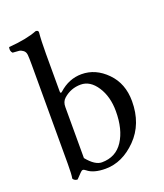

<svg xmlns="http://www.w3.org/2000/svg" viewBox="-132 -787 757 887"><g transform="rotate(-20 246.5 -343.0)"><path d="M173.8 -362.8Q156.7 -347.7 157.2 -320.8V-70.8Q195.3 -23.9 229 -23.9Q297.9 -23.9 334 -79.3Q370.1 -134.8 370.1 -224.1Q370.1 -295.9 337.6 -345.5Q305.2 -395 258.8 -395Q210 -395 173.8 -362.8ZM167 -394Q216.8 -439 278.8 -439Q347.7 -439 401.9 -384Q456.1 -329.1 456.1 -242.2Q456.1 -130.4 387 -60.3Q317.9 9.8 234.9 9.8Q176.3 9.8 147 -14.6Q138.7 -21.5 133.1 -21.2Q127.4 -21 119.6 -12.2Q112.3 -3.9 96.2 12.2Q81.1 12.2 74.2 0Q78.1 -19 78.1 -70.8V-559.1Q78.1 -591.3 76.7 -607.2Q75.2 -623 64.2 -630.6Q53.2 -638.2 47.1 -638.7Q41 -639.2 14.2 -641.1Q2.9 -652.3 7.8 -670.9Q96.7 -677.7 147.9 -698.2Q161.1 -698.2 161.1 -688Q157.2 -647.9 157.2 -583V-398.9Q157.2 -385.3 167 -394Z"/></g></svg>

Font: Linux Libertine
Style: Regular
Weight: 400
Designer: Philipp H. Poll
Foundry: Philipp H. Poll
Version: Version 5.3.0 ; ttfautohint (v0.9)